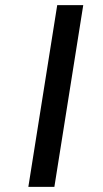

<svg xmlns="http://www.w3.org/2000/svg" viewBox="-20 -725 400 745"><path d="M90 0 202 -705H303L191 0Z"/></svg>

Font: Nunito Sans 7pt Expanded
Style: Italic
Weight: 400
Width: 7
Italic angle: -9°
Designer: Vernon Adams
Foundry: Vernon Adams
Version: Version 3.101;gftools[0.9.27]